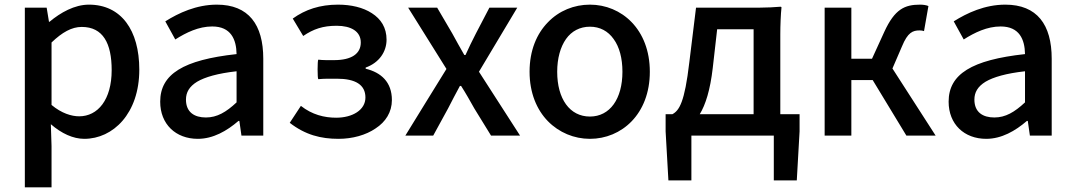

<svg xmlns="http://www.w3.org/2000/svg" viewBox="-20 -584 4626 827"><path d="M87 -164V223H144H202V45L199 -49C245 -9 295 14 343 14C467 14 580 -95 580 -284C580 -454 502 -564 363 -564C301 -564 241 -530 193 -490H191L181 -551H87ZM202 -333V-401C248 -445 289 -468 332 -468C424 -468 461 -397 461 -282C461 -154 401 -83 321 -83C288 -83 245 -96 202 -132V-266Z M1114 -248V-331C1114 -478 1051 -564 914 -564C826 -564 749 -528 692 -492L735 -414C782 -444 836 -470 894 -470C975 -470 998 -414 999 -351C770 -326 670 -265 670 -146C670 -49 737 14 832 14C898 14 957 -20 1007 -63H1011L1020 0H1114V-165ZM829 -232C863 -252 918 -268 999 -277V-210V-143C954 -101 915 -78 867 -78C818 -78 781 -100 781 -155C781 -186 795 -211 829 -232Z M1582 -527C1544 -552 1492 -564 1436 -564C1358 -564 1295 -543 1241 -504L1286 -429C1330 -459 1371 -473 1430 -473C1492 -473 1534 -449 1534 -401C1534 -353 1495 -325 1419 -325H1385C1373 -325 1359 -326 1351 -327C1347 -325 1347 -245 1351 -243C1364 -244 1377 -245 1391 -245H1431C1511 -245 1554 -219 1554 -164C1554 -110 1498 -77 1428 -77C1377 -77 1324 -90 1276 -128L1228 -55C1295 -3 1362 14 1438 14C1498 14 1556 -2 1598 -31C1641 -59 1668 -101 1668 -153C1668 -231 1621 -272 1555 -288V-293C1614 -314 1645 -362 1645 -413C1645 -465 1621 -502 1582 -527Z M1814 -143 1726 0H1846L1910 -117C1927 -150 1944 -183 1961 -214H1966C1986 -183 2005 -149 2023 -117L2095 0H2157H2220L2043 -275L2208 -551H2088L2030 -440C2014 -409 1999 -378 1985 -347H1980C1962 -378 1945 -409 1928 -440L1863 -551H1738L1903 -287Z M2340 -62C2388 -13 2453 14 2521 14C2657 14 2779 -92 2779 -275C2779 -458 2657 -564 2521 -564C2453 -564 2388 -538 2340 -488C2292 -439 2261 -367 2261 -275C2261 -184 2292 -111 2340 -62ZM2623 -416C2648 -382 2661 -333 2661 -275C2661 -158 2607 -82 2521 -82C2434 -82 2380 -158 2380 -275C2380 -333 2394 -382 2418 -416C2442 -450 2478 -469 2521 -469C2564 -469 2599 -450 2623 -416Z M3341 -321V-436C3341 -475 3343 -523 3346 -551C3346 -553 3346 -555 3341 -555C3319 -553 3281 -551 3250 -551H3159H2978L2949 -315C2929 -144 2906 -108 2876 -92H2847V-18L2859 193H2958V0H3313V193H3412L3424 -18V-92H3341ZM3226 -275V-92H3110H2994C3019 -133 3039 -196 3050 -291L3069 -458H3226Z M3532 -275V0H3647V-239H3739L3884 0H3947H4010L3824 -289L3865 -384C3890 -445 3912 -453 3941 -453C3949 -453 3954 -452 3960 -450L3979 -558C3970 -562 3956 -564 3943 -564C3877 -564 3834 -545 3789 -447L3736 -331H3647V-551H3532Z M4510 -248V-331C4510 -478 4447 -564 4310 -564C4222 -564 4145 -528 4088 -492L4131 -414C4178 -444 4232 -470 4290 -470C4371 -470 4394 -414 4395 -351C4166 -326 4066 -265 4066 -146C4066 -49 4133 14 4228 14C4294 14 4353 -20 4403 -63H4407L4416 0H4510V-165ZM4225 -232C4259 -252 4314 -268 4395 -277V-210V-143C4350 -101 4311 -78 4263 -78C4214 -78 4177 -100 4177 -155C4177 -186 4191 -211 4225 -232Z"/></svg>

Font: GenSekiGothic2 TW M
Style: Regular
Weight: 500
Version: Version 2.100;PS 2.1;hotconv 16.6.51;makeotf.lib2.5.65220 DE